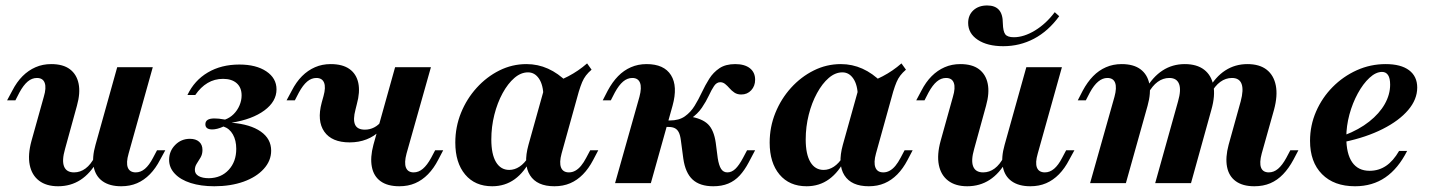

<svg xmlns="http://www.w3.org/2000/svg" viewBox="-20 -660 5167 692"><path d="M189.5 11.3Q146.8 11.3 120.6 -8.9Q94.4 -29 87.1 -65.7Q79.8 -102.4 93.5 -152.4L137.9 -311.3Q147.6 -343.5 141.1 -361.3Q134.7 -379 112.9 -379Q95.2 -379 79.8 -366.1Q64.5 -353.2 50 -326.6L35.5 -298.4H5.6L24.2 -333.1Q40.3 -364.5 61.3 -385.5Q82.3 -406.5 108.1 -417.7Q133.9 -429 164.5 -429Q207.3 -429 231.9 -410.5Q256.5 -391.9 263.3 -358.5Q270.2 -325 257.3 -279L214.5 -123.4Q202.4 -81.5 210.9 -60.1Q219.4 -38.7 246.8 -38.7Q269.4 -38.7 288.3 -52.8Q307.3 -66.9 321.8 -95.2L331.5 -80.6Q305.6 -34.7 270.2 -11.7Q234.7 11.3 189.5 11.3ZM416.9 11.3Q375 11.3 349.6 -6.9Q324.2 -25 317.7 -58.9Q311.3 -92.7 324.2 -137.9L402.4 -417.7H530.6L443.5 -106.5Q433.9 -73.4 440.7 -56Q447.6 -38.7 469.4 -38.7Q487.1 -38.7 502.4 -51.6Q517.7 -64.5 531.5 -91.1L546 -118.5H575.8L557.3 -84.7Q541.1 -53.2 520.2 -31.9Q499.2 -10.5 473.8 0.4Q448.4 11.3 416.9 11.3Z M752.4 11.3Q704 11.3 667.3 -0.4Q630.6 -12.1 610.1 -33.9Q589.5 -55.6 589.5 -83.9Q589.5 -115.3 611.3 -137.5Q633.1 -159.7 664.5 -159.7Q685.5 -159.7 697.6 -149.2Q709.7 -138.7 709.7 -119.4Q709.7 -104 702.8 -92.3Q696 -80.6 689.1 -70.2Q682.3 -59.7 682.3 -47.6Q682.3 -33.1 696 -25.4Q709.7 -17.7 733.1 -17.7Q777.4 -18.5 804.4 -48Q831.5 -77.4 831.5 -123.4Q831.5 -154 819.4 -175.4Q807.3 -196.8 785.5 -204Q773.4 -198.4 763.3 -196Q753.2 -193.5 745.2 -193.5Q720.2 -193.5 720.2 -212.1Q720.2 -233.1 752.4 -233.1Q760.5 -233.1 769 -232.3Q777.4 -231.5 791.1 -229Q808.9 -235.5 822.2 -248.8Q835.5 -262.1 843.1 -279.8Q850.8 -297.6 850.8 -316.1Q850.8 -344.4 833.1 -360.1Q815.3 -375.8 783.9 -375.8Q753.2 -375.8 728.2 -360.9Q703.2 -346 683.9 -317.7H655.6Q680.6 -370.2 729 -398.8Q777.4 -427.4 842.7 -427.4Q903.2 -427.4 939.9 -402.8Q976.6 -378.2 976.6 -337.9Q976.6 -294.4 933.1 -262.1Q889.5 -229.8 814.5 -217.7Q882.3 -212.1 919.8 -185.9Q957.3 -159.7 957.3 -116.9Q957.3 -80.6 930.6 -51.2Q904 -21.8 857.7 -5.2Q811.3 11.3 752.4 11.3Z M1419.4 11.3Q1376.6 11.3 1351.6 -6.9Q1326.6 -25 1320.2 -58.9Q1313.7 -92.7 1325.8 -137.9L1404 -417.7H1533.1L1445.2 -106.5Q1436.3 -73.4 1443.1 -56Q1450 -38.7 1471 -38.7Q1488.7 -38.7 1504 -51.6Q1519.4 -64.5 1533.9 -91.1L1548.4 -118.5H1577.4L1559.7 -84.7Q1543.5 -53.2 1522.6 -31.9Q1501.6 -10.5 1476.2 0.4Q1450.8 11.3 1419.4 11.3ZM1240.3 -146.8Q1175.8 -146.8 1148.8 -185.5Q1121.8 -224.2 1139.5 -290.3L1146 -313.7Q1154.8 -345.2 1148 -362.1Q1141.1 -379 1120.2 -379Q1102.4 -379 1087.1 -366.1Q1071.8 -353.2 1057.3 -326.6L1042.7 -298.4H1012.9L1031.5 -333.1Q1047.6 -364.5 1068.5 -385.5Q1089.5 -406.5 1115.3 -417.7Q1141.1 -429 1171.8 -429Q1214.5 -429 1239.5 -411.3Q1264.5 -393.5 1271.4 -360.9Q1278.2 -328.2 1266.1 -284.7L1261.3 -265.3Q1251.6 -229 1259.7 -210.9Q1267.7 -192.7 1295.2 -192.7Q1312.9 -192.7 1328.6 -200.8Q1344.4 -208.9 1355.6 -224.2L1350 -189.5Q1329 -168.5 1301.2 -157.7Q1273.4 -146.8 1240.3 -146.8Z M1754 11.3Q1691.9 11.3 1656.5 -31Q1621 -73.4 1621 -146Q1621 -202.4 1641.5 -253.2Q1662.1 -304 1698 -343.5Q1733.9 -383.1 1779.8 -406Q1825.8 -429 1877.4 -429Q1918.5 -429 1955.2 -412.5Q1991.9 -396 2024.2 -363.7L1938.7 -312.9Q1937.9 -354 1922.6 -376.6Q1907.3 -399.2 1883.1 -399.2Q1857.3 -399.2 1833.9 -379Q1810.5 -358.9 1791.5 -324.2Q1772.6 -289.5 1761.7 -246.4Q1750.8 -203.2 1750.8 -157.3Q1750.8 -104 1767.7 -75.8Q1784.7 -47.6 1815.3 -47.6Q1834.7 -47.6 1852.4 -59.3Q1870.2 -71 1885.5 -95.2L1894.4 -88.7Q1870.2 -39.5 1835.1 -14.1Q1800 11.3 1754 11.3ZM1978.2 11.3Q1915.3 11.3 1890.3 -28.2Q1865.3 -67.7 1884.7 -137.9L1944.4 -351.6Q1991.9 -366.1 2028.2 -385.1Q2064.5 -404 2096 -431.5L2112.1 -408.9Q2100 -398.4 2091.9 -387.9Q2083.9 -377.4 2078.2 -364.1Q2072.6 -350.8 2066.1 -329.8L2004 -106.5Q1995.2 -74.2 2002 -56.5Q2008.9 -38.7 2030.6 -38.7Q2042.7 -38.7 2053.6 -44.8Q2064.5 -50.8 2074.2 -62.5Q2083.9 -74.2 2092.7 -91.1L2107.3 -118.5H2136.3L2117.7 -83.1Q2101.6 -52.4 2081 -31.5Q2060.5 -10.5 2035.1 0.4Q2009.7 11.3 1978.2 11.3Z M2550.8 11.3Q2502.4 11.3 2476.2 -12.9Q2450 -37.1 2442.7 -88.7L2433.9 -154.8Q2431.5 -173.4 2426.2 -183.5Q2421 -193.5 2412.1 -198Q2403.2 -202.4 2390.3 -202.4H2363.7L2368.5 -225.8H2394.4Q2427.4 -225.8 2448.4 -240.7Q2469.4 -255.6 2483.5 -278.6Q2497.6 -301.6 2509.7 -327.4Q2521.8 -353.2 2536.3 -376.2Q2550.8 -399.2 2573 -414.1Q2595.2 -429 2629.8 -429Q2663.7 -429 2682.7 -414.1Q2701.6 -399.2 2701.6 -372.6Q2701.6 -350 2687.5 -334.7Q2673.4 -319.4 2651.6 -319.4Q2637.1 -319.4 2627 -326.2Q2616.9 -333.1 2609.3 -341.9Q2601.6 -350.8 2593.5 -357.3Q2585.5 -363.7 2575.8 -363.7Q2562.9 -363.7 2553.6 -350Q2544.4 -336.3 2534.7 -315.3Q2525 -294.4 2509.7 -271.8Q2494.4 -249.2 2469.4 -232.3L2464.5 -240.3Q2510.5 -233.1 2531.9 -212.1Q2553.2 -191.1 2559.7 -145.2L2566.9 -89.5Q2571 -63.7 2579 -51.2Q2587.1 -38.7 2601.6 -38.7Q2616.9 -38.7 2630.2 -51.2Q2643.5 -63.7 2658.1 -91.1L2672.6 -118.5H2701.6L2678.2 -74.2Q2663.7 -46.8 2646 -27.4Q2628.2 -8.1 2604.8 1.6Q2581.5 11.3 2550.8 11.3ZM2196.8 0 2284.7 -311.3Q2293.5 -344.4 2286.7 -361.7Q2279.8 -379 2258.9 -379Q2241.1 -379 2225.8 -366.1Q2210.5 -353.2 2196 -326.6L2181.5 -298.4H2152.4L2170.2 -333.1Q2187.1 -364.5 2207.7 -385.5Q2228.2 -406.5 2254 -417.7Q2279.8 -429 2310.5 -429Q2373.4 -429 2398.4 -389.1Q2423.4 -349.2 2404 -279L2325.8 0Z M2887.1 11.3Q2825 11.3 2789.5 -31Q2754 -73.4 2754 -146Q2754 -202.4 2774.6 -253.2Q2795.2 -304 2831 -343.5Q2866.9 -383.1 2912.9 -406Q2958.9 -429 3010.5 -429Q3051.6 -429 3088.3 -412.5Q3125 -396 3157.3 -363.7L3071.8 -312.9Q3071 -354 3055.6 -376.6Q3040.3 -399.2 3016.1 -399.2Q2990.3 -399.2 2966.9 -379Q2943.5 -358.9 2924.6 -324.2Q2905.6 -289.5 2894.8 -246.4Q2883.9 -203.2 2883.9 -157.3Q2883.9 -104 2900.8 -75.8Q2917.7 -47.6 2948.4 -47.6Q2967.7 -47.6 2985.5 -59.3Q3003.2 -71 3018.5 -95.2L3027.4 -88.7Q3003.2 -39.5 2968.1 -14.1Q2933.1 11.3 2887.1 11.3ZM3111.3 11.3Q3048.4 11.3 3023.4 -28.2Q2998.4 -67.7 3017.7 -137.9L3077.4 -351.6Q3125 -366.1 3161.3 -385.1Q3197.6 -404 3229 -431.5L3245.2 -408.9Q3233.1 -398.4 3225 -387.9Q3216.9 -377.4 3211.3 -364.1Q3205.6 -350.8 3199.2 -329.8L3137.1 -106.5Q3128.2 -74.2 3135.1 -56.5Q3141.9 -38.7 3163.7 -38.7Q3175.8 -38.7 3186.7 -44.8Q3197.6 -50.8 3207.3 -62.5Q3216.9 -74.2 3225.8 -91.1L3240.3 -118.5H3269.4L3250.8 -83.1Q3234.7 -52.4 3214.1 -31.5Q3193.5 -10.5 3168.1 0.4Q3142.7 11.3 3111.3 11.3Z M3466.1 11.3Q3423.4 11.3 3397.2 -8.9Q3371 -29 3363.7 -65.7Q3356.5 -102.4 3370.2 -152.4L3414.5 -311.3Q3424.2 -343.5 3417.7 -361.3Q3411.3 -379 3389.5 -379Q3371.8 -379 3356.5 -366.1Q3341.1 -353.2 3326.6 -326.6L3312.1 -298.4H3282.3L3300.8 -333.1Q3316.9 -364.5 3337.9 -385.5Q3358.9 -406.5 3384.7 -417.7Q3410.5 -429 3441.1 -429Q3483.9 -429 3508.5 -410.5Q3533.1 -391.9 3539.9 -358.5Q3546.8 -325 3533.9 -279L3491.1 -123.4Q3479 -81.5 3487.5 -60.1Q3496 -38.7 3523.4 -38.7Q3546 -38.7 3564.9 -52.8Q3583.9 -66.9 3598.4 -95.2L3608.1 -80.6Q3582.3 -34.7 3546.8 -11.7Q3511.3 11.3 3466.1 11.3ZM3693.5 11.3Q3651.6 11.3 3626.2 -6.9Q3600.8 -25 3594.4 -58.9Q3587.9 -92.7 3600.8 -137.9L3679 -417.7H3807.3L3720.2 -106.5Q3710.5 -73.4 3717.3 -56Q3724.2 -38.7 3746 -38.7Q3763.7 -38.7 3779 -51.6Q3794.4 -64.5 3808.1 -91.1L3822.6 -118.5H3852.4L3833.9 -84.7Q3817.7 -53.2 3796.8 -31.9Q3775.8 -10.5 3750.4 0.4Q3725 11.3 3693.5 11.3ZM3596 -493.5Q3538.7 -493.5 3504 -516.5Q3469.4 -539.5 3469.4 -577.4Q3469.4 -605.6 3488.3 -623Q3507.3 -640.3 3537.9 -640.3Q3566.1 -640.3 3580.2 -624.6Q3594.4 -608.9 3594.4 -575.8Q3595.2 -546.8 3603.2 -536.3Q3611.3 -525.8 3633.9 -525.8Q3670.2 -525.8 3710.1 -550Q3750 -574.2 3781.5 -616.1L3797.6 -601.6Q3758.1 -547.6 3706.9 -520.6Q3655.6 -493.5 3596 -493.5Z M4500.8 11.3Q4458.9 11.3 4433.9 -6.9Q4408.9 -25 4402.4 -58.9Q4396 -92.7 4408.1 -137.9L4451.6 -294.4Q4462.9 -336.3 4454.8 -357.7Q4446.8 -379 4420.2 -379Q4397.6 -379 4378.2 -364.9Q4358.9 -350.8 4343.5 -322.6L4334.7 -337.1Q4360.5 -383.1 4396 -406Q4431.5 -429 4475.8 -429Q4519.4 -429 4545.2 -408.9Q4571 -388.7 4578.2 -352Q4585.5 -315.3 4571.8 -264.5L4527.4 -106.5Q4518.5 -73.4 4525 -56Q4531.5 -38.7 4553.2 -38.7Q4571 -38.7 4586.3 -51.6Q4601.6 -64.5 4616.1 -91.1L4630.6 -118.5H4659.7L4641.9 -84.7Q4625 -53.2 4604.4 -31.9Q4583.9 -10.5 4558.5 0.4Q4533.1 11.3 4500.8 11.3ZM3908.9 0 3996.8 -311.3Q4005.6 -343.5 3999.2 -361.3Q3992.7 -379 3971 -379Q3954 -379 3938.3 -366.1Q3922.6 -353.2 3908.1 -326.6L3893.5 -298.4H3864.5L3882.3 -333.1Q3899.2 -364.5 3919.8 -385.5Q3940.3 -406.5 3966.1 -417.7Q3991.9 -429 4022.6 -429Q4065.3 -429 4090.3 -410.5Q4115.3 -391.9 4122.2 -358.5Q4129 -325 4116.1 -279L4037.9 0ZM4143.5 0 4225.8 -294.4Q4237.9 -336.3 4229.4 -357.7Q4221 -379 4194.4 -379Q4171.8 -379 4152.4 -364.9Q4133.1 -350.8 4117.7 -322.6L4108.1 -337.1Q4134.7 -383.1 4170.2 -406Q4205.6 -429 4250 -429Q4293.5 -429 4319.8 -408.9Q4346 -388.7 4353.2 -352Q4360.5 -315.3 4346 -264.5L4272.6 0Z M4863.7 11.3Q4787.9 11.3 4744.8 -32.3Q4701.6 -75.8 4701.6 -152.4Q4701.6 -208.1 4723.4 -258.1Q4745.2 -308.1 4783.1 -346.4Q4821 -384.7 4870.2 -406.9Q4919.4 -429 4974.2 -429Q5029 -429 5058.5 -406.9Q5087.9 -384.7 5087.9 -344.4Q5087.9 -301.6 5055.2 -263.3Q5022.6 -225 4963.7 -195.2Q4904.8 -165.3 4825 -148.4L4825.8 -172.6Q4878.2 -192.7 4914.9 -221.8Q4951.6 -250.8 4971 -285.1Q4990.3 -319.4 4990.3 -354.8Q4990.3 -378.2 4982.7 -389.5Q4975 -400.8 4961.3 -400.8Q4938.7 -400.8 4915.7 -379.4Q4892.7 -358.1 4873.8 -323.4Q4854.8 -288.7 4843.5 -247.2Q4832.3 -205.6 4832.3 -164.5Q4832.3 -105.6 4853.6 -75Q4875 -44.4 4916.1 -44.4Q4949.2 -44.4 4975.4 -62.1Q5001.6 -79.8 5022.6 -116.1H5051.6Q5019.4 -52.4 4973 -20.6Q4926.6 11.3 4863.7 11.3Z"/></svg>

Font: Playfair 5pt SemiExpanded Light ExtraBold
Style: Italic
Weight: 800
Italic angle: -15.6°
Version: Version 2.001;gftools[0.9.30]